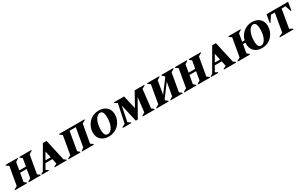

<svg xmlns="http://www.w3.org/2000/svg" viewBox="263 -2297 6364 4033"><g transform="rotate(-30 3445.0 -280.5)"><path d="M-30 0 -27 -16 48 -58 125 -502 65 -544 68 -560H361L358 -544L291 -502L259 -315H419L452 -502L399 -544L402 -560H694L691 -544L617 -502L539 -58L599 -16L596 0H303L306 -16L374 -58L410 -264H250L214 -58L269 -16L266 0Z M619 0 622 -16 674 -47 975 -565H1065L1179 -53L1230 -16L1227 0H933L935 -16L1005 -50L979 -173H812L739 -47L796 -16L793 0ZM841 -224H968L933 -384Z M1268 0 1271 -16 1346 -58 1423 -502 1363 -544 1366 -560H1982L1979 -544L1905 -502L1827 -58L1887 -16L1884 0H1596L1599 -16L1662 -58L1741 -509H1590L1512 -58L1562 -16L1559 0Z M2247 10Q2169 10 2111.5 -19.5Q2054 -49 2023 -103Q1992 -157 1992 -230Q1992 -294 2015.5 -355Q2039 -416 2083.5 -465Q2128 -514 2191 -542.5Q2254 -571 2332 -571Q2410 -571 2467 -541.5Q2524 -512 2555.5 -458Q2587 -404 2587 -331Q2587 -266 2563.5 -205.5Q2540 -145 2495.5 -96Q2451 -47 2388 -18.5Q2325 10 2247 10ZM2252 -45Q2290 -45 2320.5 -70Q2351 -95 2372 -138.5Q2393 -182 2404 -237Q2415 -292 2415 -352Q2415 -397 2408.5 -434.5Q2402 -472 2383 -494Q2364 -516 2329 -516Q2293 -516 2263 -490.5Q2233 -465 2211.5 -421.5Q2190 -378 2178 -322.5Q2166 -267 2166 -208Q2166 -163 2172.5 -126Q2179 -89 2197.5 -67Q2216 -45 2252 -45Z M2587 0 2590 -16 2665 -59 2759 -505 2695 -544 2698 -560H2942L3017 -234L3198 -560H3433L3431 -544L3357 -505L3307 -59L3361 -16L3358 0H3069L3072 -16L3142 -58L3182 -407L2949 4H2901L2804 -419L2731 -58L2794 -16L2791 0Z M3403 0 3406 -16 3481 -58 3558 -502 3498 -544 3501 -560H3794L3791 -544L3724 -502L3668 -179L3890 -474L3895 -502L3842 -544L3845 -560H4137L4134 -544L4060 -502L3982 -58L4042 -16L4039 0H3746L3749 -16L3817 -58L3874 -380L3652 -86L3647 -58L3702 -16L3699 0Z M4077 0 4080 -16 4155 -58 4232 -502 4172 -544 4175 -560H4468L4465 -544L4398 -502L4366 -315H4526L4559 -502L4506 -544L4509 -560H4801L4798 -544L4724 -502L4646 -58L4706 -16L4703 0H4410L4413 -16L4481 -58L4517 -264H4357L4321 -58L4376 -16L4373 0Z M4726 0 4729 -16 4781 -47 5082 -565H5172L5286 -53L5337 -16L5334 0H5040L5042 -16L5112 -50L5086 -173H4919L4846 -47L4903 -16L4900 0ZM4948 -224H5075L5040 -384Z M5375 0 5378 -16 5453 -58 5530 -502 5470 -544 5473 -560H5766L5763 -544L5696 -502L5664 -315H5724Q5741 -384 5785 -442.5Q5829 -501 5895.5 -536Q5962 -571 6048 -571Q6125 -571 6181 -541.5Q6237 -512 6267.5 -458Q6298 -404 6298 -331Q6298 -266 6275 -205.5Q6252 -145 6208 -96Q6164 -47 6102 -18.5Q6040 10 5963 10Q5887 10 5830.5 -19.5Q5774 -49 5743.5 -103Q5713 -157 5713 -230Q5713 -247 5715 -264H5655L5619 -58L5674 -16L5671 0ZM5968 -45Q6005 -45 6034.5 -70Q6064 -95 6084.5 -138.5Q6105 -182 6115.5 -237Q6126 -292 6126 -352Q6126 -397 6119.5 -434.5Q6113 -472 6096 -494Q6079 -516 6045 -516Q6010 -516 5981 -490.5Q5952 -465 5931 -421.5Q5910 -378 5898.5 -322.5Q5887 -267 5887 -208Q5887 -163 5893.5 -126Q5900 -89 5917.5 -67Q5935 -45 5968 -45Z M6394 0 6396 -16 6488 -58 6565 -505H6473L6379 -364H6363L6396 -560H6920L6887 -364H6872L6824 -505H6731L6654 -58L6731 -16L6729 0Z"/></g></svg>

Font: Spectral SC ExtraBold
Style: Italic
Weight: 800
Italic angle: -10°
Designer: Jean-Baptiste Levee
Foundry: Production Type
Version: Version 2.001